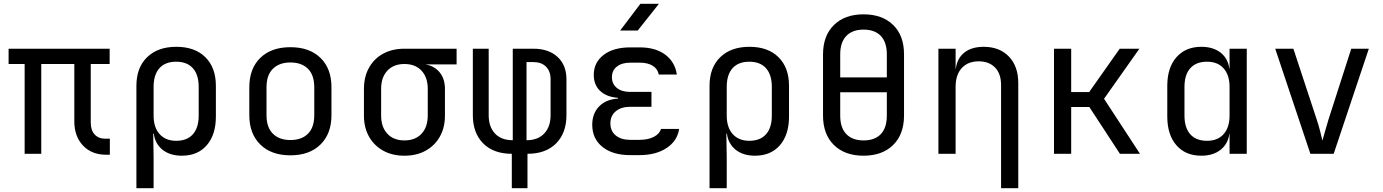

<svg xmlns="http://www.w3.org/2000/svg" viewBox="-20 -805 7240 1005"><path d="M536 5Q460 5 414.5 -43Q369 -91 369 -170V-470H196V0H109V-470H25V-550H554V-470H455V-164Q455 -123 475.5 -101Q496 -79 531 -79H555V5Z M694 180V-356Q694 -451 750 -505.5Q806 -560 903 -560Q1000 -560 1055 -505.5Q1110 -451 1110 -356V-195Q1110 -100 1062.5 -45Q1015 10 932 10Q870 10 831 -21Q792 -52 785 -105H782L784 20V180ZM902 -68Q959 -68 989.5 -102Q1020 -136 1020 -200V-350Q1020 -414 989.5 -448Q959 -482 902 -482Q845 -482 814.5 -448Q784 -414 784 -350V-200Q784 -138 815.5 -103Q847 -68 902 -68Z M1500 8Q1400 8 1342.5 -48.5Q1285 -105 1285 -202V-348Q1285 -446 1342.5 -502Q1400 -558 1500 -558Q1600 -558 1657.5 -502Q1715 -446 1715 -349V-202Q1715 -105 1657.5 -48.5Q1600 8 1500 8ZM1500 -72Q1559 -72 1592 -105Q1625 -138 1625 -202V-348Q1625 -412 1592 -445Q1559 -478 1500 -478Q1442 -478 1408.5 -445Q1375 -412 1375 -348V-202Q1375 -138 1408.5 -105Q1442 -72 1500 -72Z M2097 10Q2033 10 1985.5 -16.5Q1938 -43 1911.5 -90Q1885 -137 1885 -200V-340Q1885 -403 1911.5 -450.5Q1938 -498 1985.5 -524Q2033 -550 2097 -550H2370V-468H2206Q2254 -460 2281.5 -426Q2309 -392 2309 -340V-200Q2309 -137 2282.5 -90Q2256 -43 2208.5 -16.5Q2161 10 2097 10ZM2097 -70Q2154 -70 2186.5 -105Q2219 -140 2219 -200V-340Q2219 -400 2186.5 -435Q2154 -470 2097 -470Q2040 -470 2007.5 -435Q1975 -400 1975 -340V-200Q1975 -140 2007.5 -105Q2040 -70 2097 -70Z M2659 180V0Q2563 0 2509 -54.5Q2455 -109 2455 -202V-550H2538V-202Q2538 -141 2571 -106Q2604 -71 2664 -71V-550H2772Q2852 -550 2898.5 -507Q2945 -464 2945 -390V-202Q2945 -109 2891 -54.5Q2837 0 2741 0V180ZM2736 -71Q2795 -71 2828.5 -106Q2862 -141 2862 -202V-390Q2862 -432 2838 -456Q2814 -480 2772 -480H2736Z M3326 7H3279Q3187 7 3133.5 -36Q3080 -79 3080 -152Q3080 -211 3116 -248Q3152 -285 3215 -289V-293Q3156 -297 3122 -328.5Q3088 -360 3088 -413Q3088 -478 3139.5 -517.5Q3191 -557 3279 -557H3329Q3411 -557 3462 -519Q3513 -481 3523 -415H3428Q3423 -444 3397 -460.5Q3371 -477 3329 -477H3279Q3235 -477 3209 -456.5Q3183 -436 3183 -401Q3183 -366 3208.5 -345Q3234 -324 3277 -324H3390V-246H3279Q3231 -246 3203 -222.5Q3175 -199 3175 -159Q3175 -119 3203 -96Q3231 -73 3279 -73H3326Q3373 -73 3403 -89Q3433 -105 3440 -130H3535Q3525 -67 3469 -30Q3413 7 3326 7ZM3226 -645 3332 -785H3429L3318 -645Z M3694 180V-356Q3694 -451 3750 -505.5Q3806 -560 3903 -560Q4000 -560 4055 -505.5Q4110 -451 4110 -356V-195Q4110 -100 4062.5 -45Q4015 10 3932 10Q3870 10 3831 -21Q3792 -52 3785 -105H3782L3784 20V180ZM3902 -68Q3959 -68 3989.5 -102Q4020 -136 4020 -200V-350Q4020 -414 3989.5 -448Q3959 -482 3902 -482Q3845 -482 3814.5 -448Q3784 -414 3784 -350V-200Q3784 -138 3815.5 -103Q3847 -68 3902 -68Z M4500 10Q4402 10 4345 -46Q4288 -102 4288 -200V-520Q4288 -618 4345 -674Q4402 -730 4500 -730Q4598 -730 4655 -674.5Q4712 -619 4712 -521V-200Q4712 -102 4655 -46Q4598 10 4500 10ZM4378 -520V-400H4622V-520Q4622 -584 4590.5 -617Q4559 -650 4500 -650Q4442 -650 4410 -617Q4378 -584 4378 -520ZM4500 -70Q4559 -70 4590.5 -103Q4622 -136 4622 -200V-322H4378V-200Q4378 -136 4410 -103Q4442 -70 4500 -70Z M4892 0V-550H4982V-445H4983Q4990 -500 5028 -530Q5066 -560 5129 -560Q5212 -560 5261 -509Q5310 -458 5310 -370V180H5220V-360Q5220 -419 5188.5 -451.5Q5157 -484 5103 -484Q5047 -484 5014.5 -449Q4982 -414 4982 -350V0Z M5497 0V-550H5587V-323H5681L5841 -550H5944L5759 -288L5947 0H5842L5682 -245H5587V0Z M6268 10Q6185 10 6137.5 -45Q6090 -100 6090 -195V-356Q6090 -451 6138 -505.5Q6186 -560 6268 -560Q6330 -560 6369 -529.5Q6408 -499 6415 -445H6416V-550H6506V0H6416V-105H6415Q6408 -52 6369 -21Q6330 10 6268 10ZM6298 -68Q6354 -68 6385 -103Q6416 -138 6416 -200V-350Q6416 -412 6385 -447Q6354 -482 6298 -482Q6241 -482 6210.5 -448Q6180 -414 6180 -350V-200Q6180 -136 6210.5 -102Q6241 -68 6298 -68Z M6839 0 6655 -550H6750L6872 -180Q6883 -147 6890.5 -116.5Q6898 -86 6902 -69Q6907 -86 6915.5 -116.5Q6924 -147 6934 -180L7053 -550H7145L6961 0Z"/></svg>

Font: Liga JetBrainsMono Nerd Font
Style: Regular
Weight: 400
Designer: Philipp Nurullin, Konstantin Bulenkov
Foundry: JetBrains
Version: Version 2.225; ttfautohint (v1.8.3)